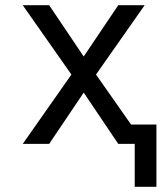

<svg xmlns="http://www.w3.org/2000/svg" viewBox="-20 -550 640 734"><path d="M578 164H495V0H432L300 -196L168 0H67L253 -265L67 -530H168L300 -334L432 -530H533L347 -265L481 -74H578Z"/></svg>

Font: Iosevka Mono
Style: Regular
Weight: 400
Designer: Belleve Invis
Foundry: Belleve Invis
Version: Version 11.1.1